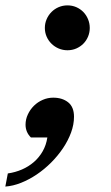

<svg xmlns="http://www.w3.org/2000/svg" viewBox="-75 -518 413 714"><path d="M200.2 -84Q200.2 -54.7 189.2 -24.9Q178.2 4.9 159.2 33.2Q140.1 61.5 115 86.7Q89.8 111.8 61.5 130.9Q33.2 149.9 3.2 161.9Q-26.9 173.8 -55.2 175.8L-45.9 127Q-18.1 123 6.6 112.3Q31.2 101.6 50.8 84.7Q70.3 67.9 83.5 44.9Q96.7 22 101.1 -6.8H40Q30.3 -16.1 25.1 -28.3Q20 -40.5 20 -54.2Q20 -74.2 28.6 -92.5Q37.1 -110.8 51.3 -124.8Q65.4 -138.7 84 -146.7Q102.5 -154.8 123 -154.8Q156.7 -154.8 178.5 -137.5Q200.2 -120.1 200.2 -84ZM258.8 -414.1Q258.8 -397 252.4 -381.8Q246.1 -366.7 234.9 -355.5Q223.6 -344.2 208.5 -337.6Q193.4 -331.1 175.8 -331.1Q158.7 -331.1 143.3 -337.6Q127.9 -344.2 116.5 -355.5Q105 -366.7 98.4 -381.8Q91.8 -397 91.8 -414.1Q91.8 -431.2 98.4 -446.5Q105 -461.9 116.5 -473.4Q127.9 -484.9 143.3 -491.5Q158.7 -498 175.8 -498Q193.4 -498 208.5 -491.5Q223.6 -484.9 234.9 -473.4Q246.1 -461.9 252.4 -446.5Q258.8 -431.2 258.8 -414.1Z"/></svg>

Font: Charis SIL
Style: Bold Italic
Weight: 700
Italic angle: -11°
Foundry: SIL International
Version: Version 4.112